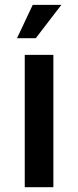

<svg xmlns="http://www.w3.org/2000/svg" viewBox="-20 -779 324 799"><path d="M202.1 0H83V-550.8H202.1ZM235.4 -758.8 128.9 -620.1H50.8L116.2 -758.8Z"/></svg>

Font: Allerta
Style: Stencil
Weight: 400
Designer: Matt McInerney
Foundry: Matt McInerney
Version: Version 1.0